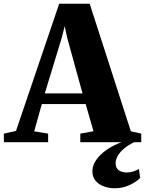

<svg xmlns="http://www.w3.org/2000/svg" viewBox="-62 -765 780 1033"><path d="M24 -60.5 256.5 -745H420.5L642 -58.5L698 -46V0H370V-46L441 -59L399 -205H163L122 -58.5L197 -46V0H-41L-41.5 -46ZM382 -262.5 300 -560 286 -624 269.5 -559.5 179 -262.5ZM555 248Q526.5 248 498.8 238.5Q471 229 453 208.5Q435 188 435 155.5Q435 125.5 455.5 95.5Q476 65.5 512.5 40.5Q549 15.5 594.5 -1L621 -5L662 -1Q628 15 605.2 34.5Q582.5 54 571.2 74Q560 94 560 113Q560 139 577 151Q594 163 620 163Q639.5 163 655.2 157.5Q671 152 685.5 144.5L692 192.5Q672 213.5 634.5 230.8Q597 248 555 248Z"/></svg>

Font: Merriweather 72pt Black
Style: Regular
Weight: 900
Version: Version 2.100